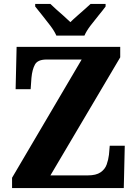

<svg xmlns="http://www.w3.org/2000/svg" viewBox="-20 -951 693 971"><path d="M41 0V-52L393 -650H216Q171 -650 157 -625Q143 -600 139 -557L135 -500H59L64 -714H588V-661L235 -64H424Q466 -64 488.5 -79.5Q511 -95 519.5 -119Q528 -143 531 -168L535 -214H611L606 0ZM265 -771Q255 -794 235 -820.5Q215 -847 194 -873Q173 -899 158 -918V-931H235Q246 -920 264.5 -903.5Q283 -887 302.5 -870Q322 -853 336 -839Q350 -853 369.5 -870Q389 -887 407.5 -903.5Q426 -920 438 -931H514V-918Q500 -899 478.5 -873Q457 -847 437 -820.5Q417 -794 407 -771Z"/></svg>

Font: Noto Serif Ethiopic SemiCondensed ExtraBold
Style: Regular
Weight: 800
Width: 4
Designer: Monotype Design Team
Foundry: Monotype Imaging Inc.
Version: Version 2.102; ttfautohint (v1.8.4.7-5d5b)